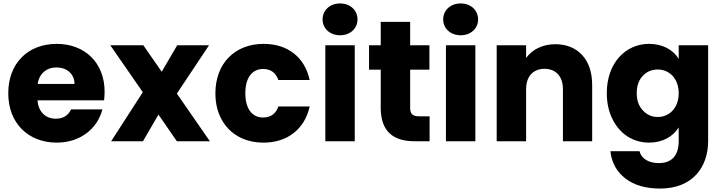

<svg xmlns="http://www.w3.org/2000/svg" viewBox="-20 -821 4198 1116"><path d="M28 -279C28 -104 145 8 310 8C447 8 547 -74 575 -185H393C376 -149 347 -131 304 -131C247 -131 203 -169 198 -238H585C587 -255 588 -272 588 -288C588 -457 472 -566 310 -566C143 -566 28 -454 28 -279ZM199 -333C208 -394 251 -429 308 -429C368 -429 413 -392 413 -333Z M621 -558 810 -285 626 0H811L901 -155L1008 0H1200L1008 -277L1195 -558H1010L920 -404L813 -558Z M1268 -127C1315 -40 1403 8 1512 8C1651 8 1751 -71 1780 -202H1598C1583 -159 1553 -138 1509 -138C1446 -138 1406 -188 1406 -279C1406 -370 1446 -420 1509 -420C1553 -420 1583 -399 1598 -356H1780C1751 -489 1652 -566 1512 -566C1347 -566 1232 -454 1232 -279C1232 -221 1244 -170 1268 -127Z M1871 0H2042V-558H1871ZM1855 -708C1855 -656 1897 -616 1957 -616C2016 -616 2058 -656 2058 -708C2058 -761 2016 -801 1957 -801C1897 -801 1855 -761 1855 -708Z M2193 -416V-194C2193 -57 2266 0 2390 0H2477V-145H2416C2379 -145 2364 -159 2364 -192V-416H2476V-558H2364V-694H2193V-558H2125V-416Z M2572 0H2743V-558H2572ZM2556 -708C2556 -656 2598 -616 2658 -616C2717 -616 2759 -656 2759 -708C2759 -761 2717 -801 2658 -801C2598 -801 2556 -761 2556 -708Z M2867 -558V0H3038V-303C3038 -378 3080 -421 3145 -421C3210 -421 3252 -378 3252 -303V0H3422V-326C3422 -400 3403 -458 3364 -501C3325 -543 3272 -564 3207 -564C3134 -564 3073 -533 3038 -484V-558Z M3540 -129C3583 -41 3661 8 3753 8C3832 8 3892 -28 3925 -80V-1C3925 88 3880 127 3809 127C3750 127 3708 101 3697 58H3528C3535 125 3565 178 3616 217C3667 256 3734 275 3817 275C4004 275 4096 152 4096 -1V-558H3925V-479C3893 -531 3832 -566 3753 -566C3615 -566 3507 -454 3507 -280C3507 -223 3518 -172 3540 -129ZM3717 -381C3740 -405 3769 -417 3803 -417C3871 -417 3925 -364 3925 -279C3925 -194 3871 -141 3803 -141C3769 -141 3740 -154 3717 -179C3693 -204 3681 -237 3681 -280C3681 -323 3693 -356 3717 -381Z"/></svg>

Font: Poppins
Style: Bold
Weight: 700
Designer: Ninad Kale (Devanagari), Jonny Pinhorn (Latin)
Foundry: Indian Type Foundry
Version: 4.004